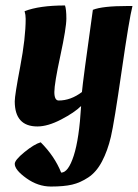

<svg xmlns="http://www.w3.org/2000/svg" viewBox="-20 -459 505 703"><path d="M117 4Q34 4 34 -88Q34 -110 54 -215Q74 -320 74 -390Q74 -405 70 -418Q124 -439 218 -439Q223 -425 223 -391Q223 -357 201 -255Q179 -153 179 -122Q179 -91 195 -91Q239 -91 280 -122Q283 -159 320 -423Q355 -437 446 -437H465Q453 -390 425.5 -199.5Q398 -9 386 42Q374 93 353.5 132Q333 171 303.5 190.5Q274 210 244 217Q214 224 166.5 224Q119 224 76.5 193.5Q34 163 34 141Q34 127 69.5 98Q105 69 129 62Q180 113 204 173Q230 173 250 111Q270 49 277 -71Q253 -47 204 -21.5Q155 4 117 4Z"/></svg>

Font: Oleo Script Swash Caps
Style: Regular
Weight: 400
Designer: Soytutype
Foundry: Soytutype
Version: Version 1.002